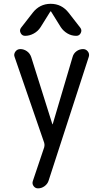

<svg xmlns="http://www.w3.org/2000/svg" viewBox="-20 -780 540 1019"><path d="M344.7 -711.9 406.2 -632.8Q416 -620.1 408.7 -605Q401.4 -589.8 384.8 -589.8Q359.4 -589.8 337.9 -602.5Q316.4 -615.2 302.7 -635.7L251 -718.8Q251 -719.7 249 -719.7Q247.1 -719.7 247.1 -718.8L195.3 -635.7Q181.6 -614.3 159.2 -602.1Q136.7 -589.8 113.3 -589.8Q96.7 -589.8 89.4 -605Q82 -620.1 91.8 -632.8L153.3 -711.9Q190.4 -759.8 249 -759.8Q307.6 -759.8 344.7 -711.9ZM214.8 -21.5 57.6 -477.5Q51.8 -492.2 61.5 -505.9Q71.3 -519.5 87.9 -519.5Q106.4 -519.5 122.6 -508.3Q138.7 -497.1 145.5 -477.5L257.8 -121.1Q257.8 -120.1 258.8 -120.1Q259.8 -120.1 259.8 -121.1L365.2 -477.5Q370.1 -496.1 385.7 -507.8Q401.4 -519.5 420.9 -519.5Q436.5 -519.5 446.3 -506.8Q456.1 -494.1 451.2 -478.5L237.3 180.7Q231.4 197.3 215.8 208.5Q200.2 219.7 181.6 219.7Q167 219.7 158.2 207.5Q149.4 195.3 154.3 180.7L214.8 1Q217.8 -10.7 214.8 -21.5Z"/></svg>

Font: Rounded-X Mgen+ 1m regular
Style: Regular
Weight: 400
Designer: [Source Han Sans]
Ryoko NISHIZUKA  (kana & ideographs); Paul D. Hunt (Latin, Greek & Cyrillic); Wenlong ZHANG  (bopomofo
Version: Version 1.059.20150602